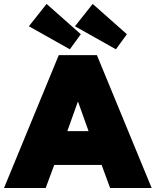

<svg xmlns="http://www.w3.org/2000/svg" viewBox="-36 -934 782 954"><path d="M256 -660H445.5L717.5 0H511L469 -114.5H233.5L191 0H-16ZM298.5 -282.5H404L352 -428H350.5ZM540 -689 336.5 -803.5 424.5 -914.5 594.5 -764ZM311 -689 107.5 -803.5 195.5 -914.5 365.5 -764Z"/></svg>

Font: League Spartan Thin Black
Style: Regular
Weight: 900
Version: Version 2.002